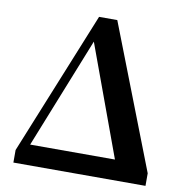

<svg xmlns="http://www.w3.org/2000/svg" viewBox="-81 -805 847 882"><g transform="rotate(10 342.5 -364.0)"><path d="M39.1 0V-58.6L310.5 -727.5H395.5L655.3 -58.6V0ZM100.6 -94.7H496.1L306.6 -611.3Z"/></g></svg>

Font: Bpmf GenRyu Min B
Style: B
Weight: 700
Foundry: But Ko
Version: Version 1.320